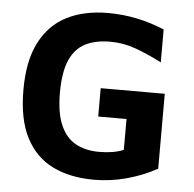

<svg xmlns="http://www.w3.org/2000/svg" viewBox="-51 -732 804 796"><g transform="rotate(5 351.5 -334.0)"><path d="M368.4 13Q269 13 196.6 -22.5Q124.2 -58 84.6 -134.2Q45 -210.4 45 -333.4Q45 -454 84.6 -530.9Q124.2 -607.8 196.3 -644.3Q268.4 -680.8 367.8 -680.8Q430 -680.8 489 -668.3Q548 -655.8 602.4 -632.8V-496Q544 -526 492.4 -544.5Q440.8 -563 386.6 -563Q325 -563 282.7 -541.3Q240.4 -519.6 218.6 -469.6Q196.8 -419.6 196.8 -334Q196.8 -249.6 219.2 -199.1Q241.6 -148.6 282.4 -126.3Q323.2 -104 380 -104Q409.2 -104 434.9 -108.2Q460.6 -112.4 481.4 -121.4V-249.6H363.6V-367.6H630.2V-55.8Q569.2 -22.6 502.9 -4.8Q436.6 13 368.4 13Z"/></g></svg>

Font: Maven Pro VF Beta
Style: Regular
Weight: 400
Designer: Joe Prince
Foundry: Joe Prince
Version: Version 2.002